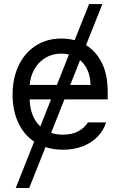

<svg xmlns="http://www.w3.org/2000/svg" viewBox="-20 -727 593 946"><path d="M403.8 -504.9Q453.1 -474.6 481.9 -417.2Q510.7 -359.9 510.7 -272.5V-237.3H297.4L231.9 -72.3Q258.3 -63.5 290 -63.5Q335 -63.5 366 -80.3Q397 -97.2 413.1 -124H502.9Q490.2 -84 460.7 -53.5Q431.2 -22.9 387.5 -6.1Q343.8 10.7 290 10.7Q243.2 10.7 204.1 -2.4L124 199.2H57.6L148.4 -29.3Q97.2 -63.5 69.6 -123.3Q42 -183.1 42 -260.7Q42 -341.8 72 -404.5Q102.1 -467.3 156.5 -502.2Q210.9 -537.1 282.2 -537.1Q317.4 -537.1 347.7 -528.8L418.9 -707H484.4ZM178.7 -104 231.4 -237.3H126Q129.4 -149.4 178.7 -104ZM260.3 -308.6 319.8 -458.5Q302.2 -462.9 282.2 -462.9Q237.8 -462.9 203.4 -441.9Q168.9 -420.9 149.2 -385.5Q129.4 -350.1 126.5 -308.6ZM425.8 -308.6Q425.8 -346.7 412.4 -378.4Q398.9 -410.2 374.5 -430.7L326.2 -308.6Z"/></svg>

Font: Pretendard GOV
Style: Regular
Weight: 400
Designer: Base glyphs from Inter by Rasmus Andersson; Hangeul glyphs from Noto Sans CJK(Source Han Sans) by Jang Soo-young and Kan
Foundry: Kil Hyung-jin
Version: Version 1.309